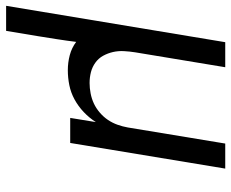

<svg xmlns="http://www.w3.org/2000/svg" viewBox="-90 -474 775 644"><g transform="rotate(90 298.0 -152.5)"><path d="M-4 215 118 -520H202L152 -218Q149 -199 148 -180Q147 -161 151 -143.5Q155 -126 163.5 -110.5Q172 -95 186.5 -84.5Q201 -74 218.5 -69.5Q236 -65 255 -65Q272 -65 290 -68.5Q308 -72 324 -79.5Q340 -87 354.5 -99.5Q369 -112 379 -127Q389 -142 395 -159Q401 -176 404 -193L458 -520H542L456 0H372L386 -86Q372 -64 352.5 -45.5Q333 -27 310 -14.5Q287 -2 262 3Q237 8 212 8Q186 8 161.5 1.5Q137 -5 117 -20Q113 12 108 44Q103 76 98 107L80 215Z"/></g></svg>

Font: Iosevka Custom Oblique
Style: Regular
Weight: 400
Italic angle: -9°
Designer: Belleve Invis
Foundry: Belleve Invis
Version: Version 27.0.1